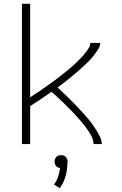

<svg xmlns="http://www.w3.org/2000/svg" viewBox="-20 -755 640 1006"><path d="M95 0V-735H138V-245Q149 -253 160.5 -260Q172 -267 183 -274.5Q194 -282 205 -290Q216 -298 227 -305.5Q238 -313 249 -321Q260 -329 271 -337Q282 -345 292.5 -353.5Q303 -362 313.5 -370Q324 -378 334.5 -387Q345 -396 355 -404.5Q365 -413 375 -422.5Q385 -432 394.5 -441.5Q404 -451 413 -461Q422 -471 430.5 -482Q439 -493 446 -504.5Q453 -516 453 -530H505Q505 -514 496 -499.5Q487 -485 477 -471.5Q467 -458 456 -446Q445 -434 433 -422.5Q421 -411 409 -400Q397 -389 384.5 -378.5Q372 -368 359.5 -357.5Q347 -347 334 -336.5Q321 -326 308 -316Q295 -306 282 -297Q296 -284 309.5 -270.5Q323 -257 337 -244Q351 -231 364 -217Q377 -203 390.5 -189.5Q404 -176 416.5 -161.5Q429 -147 441.5 -132.5Q454 -118 465 -102.5Q476 -87 486 -71Q496 -55 504.5 -37Q513 -19 513 0H470Q470 -18 462.5 -34.5Q455 -51 445 -66Q435 -81 424.5 -95Q414 -109 402 -122.5Q390 -136 378 -149.5Q366 -163 353.5 -175.5Q341 -188 328.5 -200.5Q316 -213 303 -225.5Q290 -238 277 -250Q264 -262 250 -274Q223 -255 194.5 -236Q166 -217 138 -199V0ZM293 231 263 212Q277 193 284.5 170.5Q292 148 295 125Q289 125 283 122Q277 119 273.5 114.5Q270 110 268 104Q266 98 266 92Q266 85 268.5 78.5Q271 72 275.5 67Q280 62 286.5 60Q293 58 300 58Q307 58 313.5 60Q320 62 324.5 67Q329 72 331.5 78.5Q334 85 334 92V94L333 105Q332 139 322.5 171.5Q313 204 293 231Z"/></svg>

Font: Iosevka Curly XLtEx
Style: Regular
Weight: 200
Width: 7
Monospace: yes
Designer: Belleve Invis
Foundry: Belleve Invis
Version: Version 11.1.0; ttfautohint (v1.8.3)